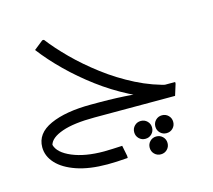

<svg xmlns="http://www.w3.org/2000/svg" viewBox="-88 -467 874 789"><g transform="rotate(-15 349.5 -72.5)"><path d="M572 -4Q506 -24 440 -58Q374 -92 314.5 -136.5Q255 -181 204 -231Q153 -281 115 -331L154 -362H161Q193 -320 240.5 -272.5Q288 -225 348 -179.5Q408 -134 476 -99.5Q544 -65 617 -49ZM279 0V-55H315Q353 -55 389 -53.5Q425 -52 448.5 -50Q472 -48 472 -48L540 -55H637V-48L622 0ZM282 200Q205 200 151 181.5Q97 163 68.5 132Q40 101 40 63Q40 4 105.5 -25.5Q171 -55 279 -55V0Q191 0 141 17.5Q91 35 83 64Q92 99 146.5 122Q201 145 281 145Q297 145 317.5 144Q338 143 359 142L368 187V196Q344 198 321.5 199Q299 200 282 200ZM459 139Q443 139 432 128Q421 117 421 101Q421 85 432 74Q443 63 459 63Q475 63 486 74Q497 85 497 101Q497 117 486 128Q475 139 459 139ZM549 139Q533 139 522 128Q511 117 511 101Q511 85 522 74Q533 63 549 63Q565 63 576 74Q587 85 587 101Q587 117 576 128Q565 139 549 139ZM504 217Q488 217 477 206Q466 195 466 179Q466 163 477 152Q488 141 504 141Q520 141 531 152Q542 163 542 179Q542 195 531 206Q520 217 504 217Z"/></g></svg>

Font: Fustat Light
Style: Regular
Weight: 300
Designer: Mohamed Gaber, Khaled Hosny, Laura Garcia Mut
Foundry: Kief Type Foundry, Alif Type Foundry, Hard Type Foundry
Version: Version 1.007